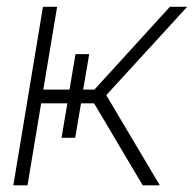

<svg xmlns="http://www.w3.org/2000/svg" viewBox="-20 -556 582 576"><path d="M20 0 108.9 -535.6H151.4L109.9 -287.1H188.5L206.5 -393.6H247.6L229.5 -287.1H263.2L489.7 -535.6H541.5L298.8 -270.5L459.5 0H408.2L262.2 -246.1H223.1L205.6 -142.6H164.6L182.1 -246.1H103.5L62.5 0Z"/></svg>

Font: Inter Display Extra Light
Style: Italic
Weight: 200
Italic angle: -9.39999°
Designer: Rasmus Andersson
Foundry: rsms
Version: Version 4.000;git-4fc901f